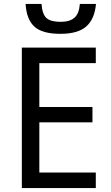

<svg xmlns="http://www.w3.org/2000/svg" viewBox="-20 -956 563 976"><path d="M91 0V-714H467V-635H180V-412H450V-334H180V-79H467V0ZM287 -784Q195 -784 155 -820.5Q115 -857 110 -936H191Q195 -883 216.5 -864Q238 -845 288 -845Q334 -845 358 -865.5Q382 -886 386 -936H468Q461 -859 418.5 -821.5Q376 -784 287 -784Z"/></svg>

Font: Noto Sans Display
Style: Regular
Weight: 400
Designer: Monotype Design team
Foundry: Monotype Imaging Inc.
Version: Version 1.000